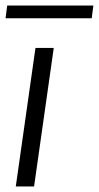

<svg xmlns="http://www.w3.org/2000/svg" viewBox="-30 -673 357 693"><path d="M-4 -653H307L301 -607H-10ZM98 -500H164L93 0H27Z"/></svg>

Font: Oakes Grotesk Light
Style: Italic
Weight: 300
Italic angle: -8°
Designer: Samuel Oakes
Foundry: Samuel Oakes
Version: Version 1.000;PS 001.000;hotconv 1.0.88;makeotf.lib2.5.64775